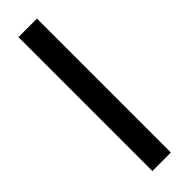

<svg xmlns="http://www.w3.org/2000/svg" viewBox="15 -131 395 395"><g transform="rotate(45 212.5 67.0)"><path d="M403.3 40V93.8H13.7V40Z"/></g></svg>

Font: Flanker
Style: Bold
Weight: 700
Designer: Flanker
Foundry: Flanker
Version: Version 2.021